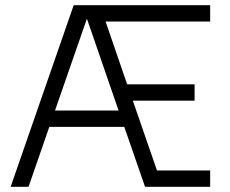

<svg xmlns="http://www.w3.org/2000/svg" viewBox="-20 -720 888 740"><path d="M21 0H90L170 -231H459L539 0H790V-63H585L492 -332H730V-395H470L387 -637H790V-700H264ZM192 -294 315 -648 437 -294Z"/></svg>

Font: Uncut Sans Book
Style: Regular
Weight: 350
Designer: Kasper Nordkvist
Foundry: UNCUT.wtf
Version: Version 1.304;Glyphs 3.2 (3246)